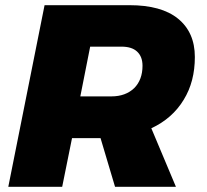

<svg xmlns="http://www.w3.org/2000/svg" viewBox="-20 -721 799 741"><path d="M689 -336C718 -383 732 -438 732 -501C732 -565 710 -614 667 -649C624 -684 561 -701 480 -701H152L12 0H220L258 -188H368L424 0H659L564 -226C618 -251 660 -288 689 -336ZM290 -349 328 -541H448C475 -541 495 -535 509 -522C523 -509 530 -491 530 -467C530 -431 519 -402 498 -381C476 -360 447 -349 410 -349Z"/></svg>

Font: Argentum Sans ExtraBold
Style: Italic
Weight: 800
Italic angle: -11.3°
Designer: Julieta Ulanovsky
Foundry: Julieta Ulanovsky
Version: Version 5.001;February 15, 2019;FontCreator 11.5.0.2425 64-b